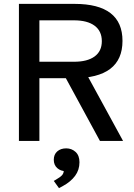

<svg xmlns="http://www.w3.org/2000/svg" viewBox="-20 -723 688 985"><path d="M77.1 0V-703.1H362.3Q608.4 -703.1 608.4 -513.2Q608.4 -321.8 356.4 -321.8H182.1V0ZM492.7 0 302.2 -350.6H419.9L611.3 0ZM182.1 -406.2H359.9Q428.2 -406.2 465.3 -433.3Q502.4 -460.4 502.4 -511.7Q502.4 -563.5 465.3 -591.1Q428.2 -618.7 359.4 -618.7H182.1ZM282.7 242.2 255.9 205.1 266.1 199.2Q289.1 186 298.1 176Q307.1 166 307.1 152.3V142.1L319.3 155.3Q291.5 155.3 273.7 139.4Q255.9 123.5 255.9 96.7Q255.9 69.3 273.7 53.7Q291.5 38.1 319.8 38.1Q347.7 38.1 367.7 56.4Q387.7 74.7 387.7 109.4Q387.7 148.9 365.2 179.2Q342.8 209.5 303.2 231Z"/></svg>

Font: Schibsted Grotesk Medium
Style: Regular
Weight: 500
Designer: Bakken & Baeck AS, Henrik Kongsvoll
Foundry: Schibsted ASA
Version: Version 1.100;gftools[0.9.25]